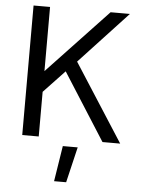

<svg xmlns="http://www.w3.org/2000/svg" viewBox="-58 -690 723 951"><g transform="rotate(5 303.5 -215.0)"><path d="M70 0V-644H152V-325L453 -644H549L309 -386L557 0H469L257 -333L152 -222V0ZM247 214 275 37H349L307 214Z"/></g></svg>

Font: Kanit Light
Style: Regular
Weight: 300
Designer: Katatrad Team
Foundry: CadsonDemak
Version: Version 2.000; ttfautohint (v1.8.3)